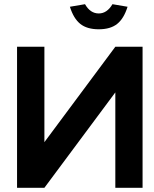

<svg xmlns="http://www.w3.org/2000/svg" viewBox="-20 -892 733 912"><path d="M657.2 -669.9V0H527.8V-453.1L190.9 0H61V-669.9H190.9V-216.8L527.8 -669.9ZM312 -859.9Q329.6 -803.7 361.6 -778.3Q393.6 -752.9 449.2 -752.9Q504.4 -752.9 536.4 -778.3Q568.4 -803.7 585.9 -859.9L514.2 -872.1Q488.3 -828.1 449.2 -828.1Q408.7 -828.1 383.8 -872.1Z"/></svg>

Font: LT Wave Text Bold
Style: Regular
Weight: 700
Designer: Daniel Lyons
Version: Version 2.5 (Glyphs App)